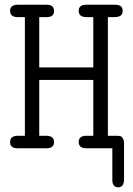

<svg xmlns="http://www.w3.org/2000/svg" viewBox="-20 -631 565 817"><path d="M22.9 -25.9Q22.9 -52.7 54.2 -53.2H85.9V-558.1H56.2Q22.9 -558.1 22.9 -585Q22.9 -610.8 56.2 -610.8H179.2Q210 -610.8 210 -584Q210 -558.1 178.2 -558.1H147V-344.2H377V-558.1H348.1Q314.9 -558.1 314.9 -585Q314.9 -610.8 347.2 -610.8H470.2Q502.4 -610.8 502 -584Q502 -558.1 466.8 -558.1H439V-53.2H474.1Q485.4 -53.2 491.2 -52Q497.1 -50.8 502.4 -43Q507.8 -35.2 507.8 -19V131.8Q507.8 166 482.9 166Q459 166 458 136.2V0H348.1Q314.9 0 314.9 -26.9Q314.9 -52.7 346.2 -53.2H377V-291H147V-53.2H176.8Q210 -53.2 210 -25.9Q210 0 176.8 0H56.2Q22.9 0 22.9 -25.9Z"/></svg>

Font: CMU Typewriter Text
Style: Light
Weight: 200
Version: Version 0.7.0